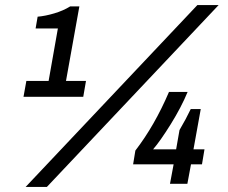

<svg xmlns="http://www.w3.org/2000/svg" viewBox="-20 -718 890 750"><path d="M80.1 12.2 751 -698.2H834L163.1 12.2ZM71.8 -339.8 83 -401.9H169.9L206.1 -606.9H119.1L127 -652.8Q156.7 -655.3 192.1 -665.8Q227.5 -676.3 253.9 -692.9H290L237.8 -401.9H315.9L305.2 -339.8ZM644 0 658.2 -76.2H500L508.8 -129.9Q584 -227.5 640.1 -358.9H712.9Q688 -298.8 647 -232.9Q606 -167 578.1 -134.8H668L681.2 -210Q706.5 -252.9 725.1 -292H764.2L735.8 -134.8H778.8L769 -76.2H726.1L711.9 0Z"/></svg>

Font: Archivo Medium
Style: Italic
Weight: 500
Italic angle: -10°
Designer: Hector Gatti
Foundry: Omnibus-Type
Version: Version 2.001